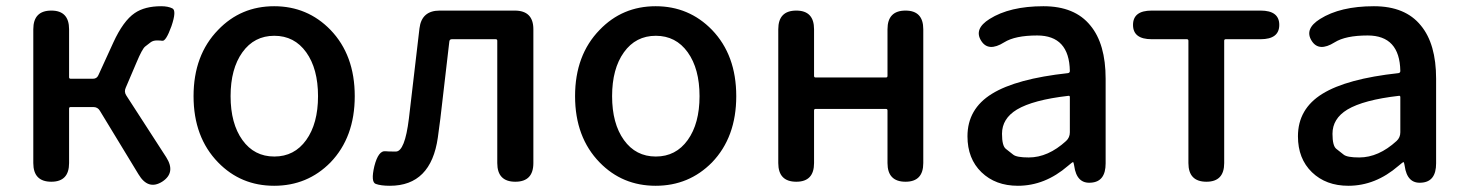

<svg xmlns="http://www.w3.org/2000/svg" viewBox="-20 -584 4711 617"><path d="M145 0Q87 0 87 -60V-490Q87 -550 145 -550Q202 -550 202 -490V-336Q202 -331 207 -331H279Q291 -331 296 -342L344 -447Q376 -517 413 -542Q445 -564 498 -564Q520 -564 534 -557Q548 -550 531 -500Q513 -450 501 -453Q496 -454 484 -454Q472 -454 464 -448Q456 -442 446.5 -434.5Q437 -427 419 -384L384 -302Q378 -289 386 -277L514 -79Q546 -29 501 0Q456 28 425 -24L301 -228Q294 -240 280 -240H207Q202 -240 202 -235V-60Q202 0 145 0Z M681 -62Q602 -143 602 -275Q602 -407 681 -488Q754 -564 861 -564Q968 -564 1042 -488Q1120 -407 1120 -275Q1120 -143 1042 -62Q968 13 861 13Q754 13 681 -62ZM759 -134Q797 -81 861.5 -81Q926 -81 964 -134Q1002 -187 1002 -275Q1002 -363 964 -416Q926 -469 861.5 -469Q797 -469 759 -416Q721 -363 721 -275Q721 -187 759 -134Z M1233 13Q1204 13 1187.5 7Q1171 1 1183 -50Q1196 -101 1219 -98Q1224 -97 1252 -97Q1281 -97 1294 -203L1328 -493Q1335 -550 1393 -550H1634Q1694 -550 1694 -490V-60Q1694 0 1636 0Q1578 0 1578 -60V-453Q1578 -458 1573 -458H1432Q1425 -458 1424 -451L1395 -202Q1391 -172 1387 -142Q1365 13 1233 13Z M1907 -62Q1828 -143 1828 -275Q1828 -407 1907 -488Q1980 -564 2087 -564Q2194 -564 2268 -488Q2346 -407 2346 -275Q2346 -143 2268 -62Q2194 13 2087 13Q1980 13 1907 -62ZM1985 -134Q2023 -81 2087.5 -81Q2152 -81 2190 -134Q2228 -187 2228 -275Q2228 -363 2190 -416Q2152 -469 2087.5 -469Q2023 -469 1985 -416Q1947 -363 1947 -275Q1947 -187 1985 -134Z M2539 0Q2481 0 2481 -60V-490Q2481 -550 2539 -550Q2596 -550 2596 -490V-340Q2596 -335 2601 -335H2827Q2832 -335 2832 -340V-490Q2832 -550 2890 -550Q2947 -550 2947 -490V-60Q2947 0 2890 0Q2832 0 2832 -60V-229Q2832 -234 2827 -234H2601Q2596 -234 2596 -229V-60Q2596 0 2539 0Z M3251 13Q3179 13 3134 -30.5Q3089 -74 3089 -146Q3089 -234 3167.5 -282.5Q3246 -331 3412 -349Q3418 -350 3418 -356Q3416 -470 3313 -470Q3242 -470 3207 -448Q3156 -416 3133 -453Q3109 -491 3160 -523Q3225 -564 3333 -564Q3434 -564 3484 -502Q3533 -443 3533 -331V-59Q3533 0 3486 3Q3440 7 3432 -51L3431 -56Q3430 -63 3428 -63Q3426 -63 3412 -51Q3338 13 3251 13ZM3286 -78Q3348 -78 3406 -131Q3418 -142 3418 -159V-272Q3418 -277 3413 -276Q3300 -263 3248 -232Q3200 -203 3200 -154Q3200 -115 3212.5 -105.5Q3225 -96 3236 -87Q3247 -78 3286 -78Z M3857 0Q3799 0 3799 -60V-453Q3799 -458 3794 -458H3681Q3621 -458 3621 -504Q3621 -550 3681 -550H4031Q4091 -550 4091 -504Q4091 -458 4031 -458H3919Q3914 -458 3914 -453V-60Q3914 0 3857 0Z M4313 13Q4241 13 4196 -30.5Q4151 -74 4151 -146Q4151 -234 4229.5 -282.5Q4308 -331 4474 -349Q4480 -350 4480 -356Q4478 -470 4375 -470Q4304 -470 4269 -448Q4218 -416 4195 -453Q4171 -491 4222 -523Q4287 -564 4395 -564Q4496 -564 4546 -502Q4595 -443 4595 -331V-59Q4595 0 4548 3Q4502 7 4494 -51L4493 -56Q4492 -63 4490 -63Q4488 -63 4474 -51Q4400 13 4313 13ZM4348 -78Q4410 -78 4468 -131Q4480 -142 4480 -159V-272Q4480 -277 4475 -276Q4362 -263 4310 -232Q4262 -203 4262 -154Q4262 -115 4274.5 -105.5Q4287 -96 4298 -87Q4309 -78 4348 -78Z"/></svg>

Font: Resource Han Rounded JP Medium
Style: Regular
Weight: 500
Designer: Cyano Hao (round all glyphs); Ryoko NISHIZUKA 西塚涼子 (kana, bopomofo & ideographs); Paul D. Hunt (Latin, Greek & Cyrillic)
Foundry: Cyano Hao
Version: 0.990